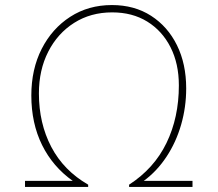

<svg xmlns="http://www.w3.org/2000/svg" viewBox="-20 -740 861 760"><path d="M423 -720Q512 -720 578 -677.5Q644 -635 680.5 -561Q717 -487 717 -390Q717 -316 697 -246.5Q677 -177 639 -119.5Q601 -62 549 -24H742V0H491V-9Q590 -73 639 -174Q688 -275 688 -402Q688 -488 655 -553Q622 -618 563 -654.5Q504 -691 424 -691Q339 -691 273.5 -649.5Q208 -608 171 -535.5Q134 -463 134 -370Q134 -252 183 -158.5Q232 -65 329 -9V0H79V-24H268Q189 -80 146.5 -166Q104 -252 104 -362Q104 -466 145 -546.5Q186 -627 258 -673.5Q330 -720 423 -720Z"/></svg>

Font: Livvic Thin
Style: Regular
Weight: 250
Designer: Jacques Le Bailly, Baron von Fonthausen
Version: Version 1.001; ttfautohint (v1.8.2)